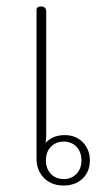

<svg xmlns="http://www.w3.org/2000/svg" viewBox="-20 -567 331 594"><path d="M93 -77V-536Q93 -547 107 -547Q123 -547 123 -531V-152Q123 -135 121 -125Q143 -149 180 -149Q215 -149 236.5 -126.5Q258 -104 258 -71Q258 -36 235.5 -14.5Q213 7 177 7Q139 7 116 -16.5Q93 -40 93 -77ZM232 -71Q232 -97 216.5 -113Q201 -129 177 -129Q153 -129 137.5 -113Q122 -97 122 -71Q122 -45 137.5 -29Q153 -13 177 -13Q201 -13 216.5 -29Q232 -45 232 -71Z"/></svg>

Font: Maitree ExtraLight
Style: Regular
Weight: 275
Designer: CadsonDemak Team
Foundry: CadsonDemak
Version: Version 1.003